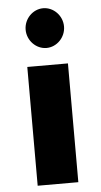

<svg xmlns="http://www.w3.org/2000/svg" viewBox="-55 -813 444 847"><g transform="rotate(-5 167.0 -389.0)"><path d="M77 0H257V-526H77ZM84 -690C84 -642 123 -602 169 -602C215 -602 254 -642 254 -690C254 -738 215 -778 169 -778C123 -778 84 -738 84 -690Z"/></g></svg>

Font: Hussar
Style: BdSuprExt
Weight: 700
Foundry: Cannot Into Space Fonts
Version: Version 2.00